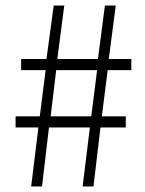

<svg xmlns="http://www.w3.org/2000/svg" viewBox="-20 -670 522 690"><path d="M92 0 118 -212H36V-252H123L144 -418H56V-458H147L173 -650H211L186 -458H332L357 -650H396L371 -458H452V-418H367L346 -252H432V-212H341L316 0H277L303 -212H156L131 0ZM162 -252H308L329 -418H182Z"/></svg>

Font: Assistant Light
Style: Regular
Weight: 300
Designer: Hebrew By Ben Nathan, Latin by Paul Hunt
Version: Version 2.001;PS 002.001;hotconv 1.0.88;makeotf.lib2.5.64775